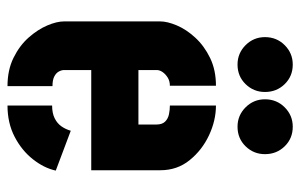

<svg xmlns="http://www.w3.org/2000/svg" viewBox="-168 -652 820 525"><g transform="rotate(90 242.5 -390.0)"><path d="M327 -629Q296 -629 274 -651Q252 -673 252 -704Q252 -736 274 -758Q296 -780 327 -780Q359 -780 380.5 -758Q402 -736 402 -704Q402 -673 380.5 -651Q359 -629 327 -629ZM157 -629Q126 -629 104 -651Q82 -673 82 -704Q82 -736 104 -758Q126 -780 157 -780Q189 -780 210.5 -758Q232 -736 232 -704Q232 -673 210.5 -651Q189 -629 157 -629ZM216 0Q172 0 138.5 -16.5Q105 -33 83 -58Q61 -83 50 -109Q39 -135 39 -155V-417Q39 -437 50 -463Q61 -489 83.5 -513.5Q106 -538 139 -554Q172 -570 215 -570V-444Q202 -444 192.5 -438Q183 -432 177.5 -424Q172 -416 172 -408V-358H321V-407Q321 -423 313 -431Q305 -439 293 -441.5Q281 -444 269 -444V-570Q310 -570 350.5 -551Q391 -532 418.5 -498Q446 -464 446 -418V-229H172V-155Q172 -148 176 -140.5Q180 -133 189.5 -128Q199 -123 216 -123ZM269 0V-122Q290 -122 304 -129Q318 -136 326 -147.5Q334 -159 338 -173L447 -132Q440 -100 416 -69.5Q392 -39 354.5 -19.5Q317 0 269 0Z"/></g></svg>

Font: Stick No Bills ExtraLight ExtraBold
Style: Regular
Weight: 800
Version: Version 2.000